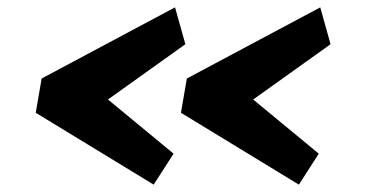

<svg xmlns="http://www.w3.org/2000/svg" viewBox="-20 -565 1022 521"><path d="M397 -64 77 -259 93 -352 455 -545 483 -445 273 -295 451 -148ZM791 -64 471 -259 487 -352 849 -545 877 -445 667 -295 845 -148Z"/></svg>

Font: Merriweather Sans ExtraBold
Style: Italic
Weight: 800
Italic angle: -7.5°
Designer: Eben Sorkin
Foundry: Eben Sorkin
Version: Version 2.001; ttfautohint (v1.8.3)